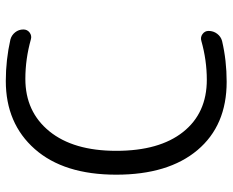

<svg xmlns="http://www.w3.org/2000/svg" viewBox="-89 -714 790 652"><g transform="rotate(90 306.0 -388.0)"><path d="M80.1 -72.3Q80.1 -85.9 90.8 -93.8Q101.6 -101.6 114.3 -97.7Q180.7 -79.1 248 -79.1Q359.4 -79.1 425.8 -160.6Q492.2 -242.2 492.2 -387.7Q492.2 -534.2 428.2 -614.7Q364.3 -695.3 251 -695.3Q184.6 -695.3 119.1 -676.8Q106.4 -672.9 95.7 -680.7Q85 -688.5 85 -701.2Q85 -717.8 94.7 -730.5Q104.5 -743.2 119.1 -747.1Q185.5 -762.7 257.8 -762.7Q406.2 -762.7 489.7 -663.6Q573.2 -564.5 573.2 -387.7Q573.2 -210 486.3 -111.3Q399.4 -12.7 254.9 -12.7Q183.6 -12.7 114.3 -28.3Q99.6 -32.2 89.8 -44.4Q80.1 -56.6 80.1 -72.3Z"/></g></svg>

Font: Gen Jyuu Gothic Normal
Style: Regular
Weight: 300
Designer: [Source Han Sans]
Ryoko NISHIZUKA  (kana & ideographs); Paul D. Hunt (Latin, Greek & Cyrillic); Wenlong ZHANG  (bopomofo
Version: Version 1.002.20150607